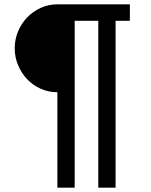

<svg xmlns="http://www.w3.org/2000/svg" viewBox="-20 -718 697 887"><path d="M245 -292Q204 -292 168 -308Q132 -324 105.5 -352Q79 -380 63.5 -417Q48 -454 48 -495Q48 -536 63.5 -573Q79 -610 105.5 -637.5Q132 -665 168 -681.5Q204 -698 245 -698H580V-622H514V149H434V-622H325V149H245Z"/></svg>

Font: IBM Plex Sans KR Text
Style: Regular
Weight: 450
Designer: Mike Abbink; Paul van der Laan; Pieter van Rosmalen; Wujin Sim; Chorong Kim; Dohee Lee;
Foundry: Sandoll Inc.
Version: Version 1.001